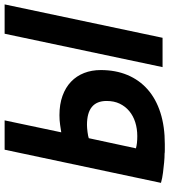

<svg xmlns="http://www.w3.org/2000/svg" viewBox="30 -770 750 851"><g transform="rotate(-90 405.5 -345.0)"><path d="M681 -700H811L663 0H533ZM167 -700H297L244 -449Q257 -451 277 -454Q297 -457 320 -457Q368 -457 405.5 -443.5Q443 -430 468.5 -405.5Q494 -381 507 -347.5Q520 -314 520 -274Q520 -208 498 -155.5Q476 -103 434 -66Q392 -29 331 -9.5Q270 10 192 10Q179 10 166 10Q153 10 150 9Q132 9 111 7Q90 5 65.5 2Q41 -1 20 -7ZM173 -118Q194 -112 227 -112Q260 -112 288.5 -121Q317 -130 338 -147.5Q359 -165 371 -190Q383 -215 383 -248Q383 -335 277 -335Q264 -335 245 -332.5Q226 -330 218 -327Z"/></g></svg>

Font: PT Sans
Style: Bold Italic
Weight: 700
Italic angle: -12°
Designer: A.Korolkova, O.Umpeleva, V.Yefimov
Foundry: ParaType Ltd
Version: Version 2.003W OFL